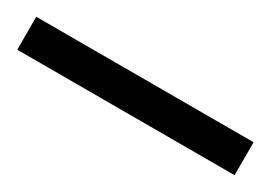

<svg xmlns="http://www.w3.org/2000/svg" viewBox="-18 -40 435 309"><g transform="rotate(30 200.0 114.5)"><path d="M401.9 83.9V145.1H-2V83.9Z"/></g></svg>

Font: Khula SemiBold
Style: Regular
Weight: 600
Designer: Erin McLaughlin, Steve Matteson
Version: Version 1.002;PS 1.0;hotconv 1.0.72;makeotf.lib2.5.5900; ttf